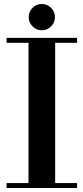

<svg xmlns="http://www.w3.org/2000/svg" viewBox="-20 -944 419 964"><path d="M13 -754H367V-729H257V-25H367V0H13V-25H123V-729H13ZM124 -858Q124 -885 143.5 -904.5Q163 -924 190 -924Q217 -924 236.5 -904.5Q256 -885 256 -858Q256 -831 236.5 -811.5Q217 -792 190 -792Q163 -792 143.5 -811.5Q124 -831 124 -858Z"/></svg>

Font: Libre Bodoni
Style: Regular
Weight: 400
Designer: Pablo Impallari, Rodrigo Fuenzalida
Foundry: Pablo Impallari, Rodrigo Fuenzalida
Version: Version 1.001; ttfautohint (v1.5.65-e2d9)